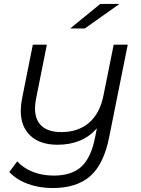

<svg xmlns="http://www.w3.org/2000/svg" viewBox="-20 -752 713 971"><path d="M626 -526 532 -58Q505 78 436.5 138.5Q368 199 246 199Q178 199 121 178Q64 157 27 118L67 64Q99 99 147 117.5Q195 136 251 136Q343 136 392 90.5Q441 45 461 -58L470 -103Q397 -20 271 -20Q183 -20 134 -65.5Q85 -111 85 -192Q85 -220 91 -251L146 -526H217L162 -251Q157 -223 157 -204Q157 -146 190.5 -115Q224 -84 291 -84Q375 -84 430 -131Q485 -178 503 -268L555 -526ZM487 -732H584L409 -608H335Z"/></svg>

Font: Montserrat Alternates
Style: Italic
Weight: 400
Italic angle: -11.3°
Designer: Julieta Ulanovsky
Foundry: Julieta Ulanovsky
Version: Version 7.200